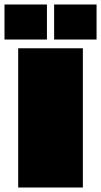

<svg xmlns="http://www.w3.org/2000/svg" viewBox="-58 -835 450 855"><path d="M311 0H23V-620H311ZM-38 -815H151V-659H-38ZM183 -815H372V-659H183Z"/></svg>

Font: Gasoek One
Style: Regular
Weight: 400
Designer: Jiashuo Zhang
Foundry: JAMO
Version: Version 1.000; ttfautohint (v1.8.4.7-5d5b);gftools[0.9.29]